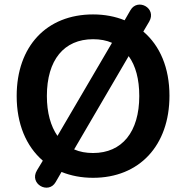

<svg xmlns="http://www.w3.org/2000/svg" viewBox="-20 -779 825 852"><path d="M393 10C598 10 732 -133 732 -354C732 -478 690 -576 616 -639L642 -683C677 -743 591 -789 559 -734L533 -689C491 -706 444 -715 393 -715C187 -715 54 -574 54 -353C54 -229 96 -130 170 -66L144 -23C108 37 195 85 227 29L253 -16C295 1 342 10 393 10ZM188 -353C188 -513 264 -605 393 -605C424 -605 452 -600 477 -589L235 -176C205 -219 188 -279 188 -353ZM393 -100C362 -100 334 -105 309 -116L551 -530C582 -487 598 -428 598 -353C598 -194 522 -100 393 -100Z"/></svg>

Font: Nunito
Style: Bold
Weight: 700
Designer: Vernon Adams
Foundry: Vernon Adams
Version: Version 3.602